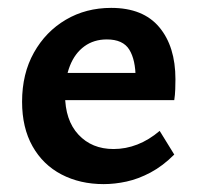

<svg xmlns="http://www.w3.org/2000/svg" viewBox="-20 -454 503 487"><path d="M243 13Q183 13 136 -11.5Q89 -36 62.5 -83Q36 -130 36 -196Q36 -267 66 -320.5Q96 -374 147 -404Q198 -434 262 -434Q343 -434 384 -385Q425 -336 425 -253Q425 -242 424.5 -227.5Q424 -213 422 -200H324V-255Q324 -302 308 -328Q292 -354 251 -354Q218 -354 194 -336.5Q170 -319 157.5 -287.5Q145 -256 145 -214Q145 -149 179 -112.5Q213 -76 268 -76Q299 -76 328.5 -87.5Q358 -99 385 -122L422 -62Q393 -33 362 -16.5Q331 0 301 6.5Q271 13 243 13ZM92 -200 105 -269H409V-200Z"/></svg>

Font: Ysabeau
Style: Bold
Weight: 700
Designer: Christian Thalmann (Catharsis Fonts)
Version: Version 2.000;gftools[0.9.27.dev2+g8671c4b]